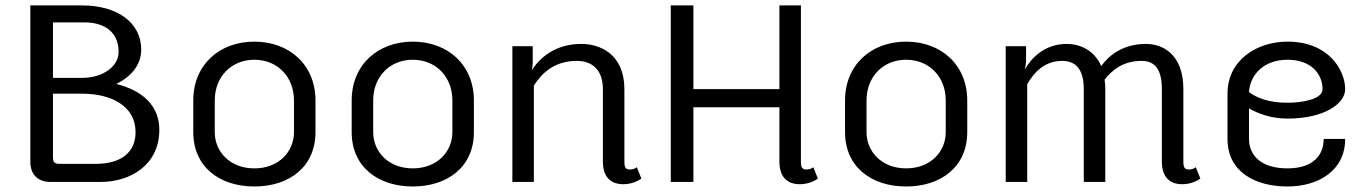

<svg xmlns="http://www.w3.org/2000/svg" viewBox="-20 -670 5048 707"><path d="M283.3 -383.3H175V-587.5H291.7C365 -587.5 416.7 -551.7 416.7 -479.2C416.7 -422.5 355 -383.3 283.3 -383.3ZM283.3 -325C389.2 -325 479.2 -280 479.2 -183.3C479.2 -105.8 421.7 -66.7 333.3 -66.7H200C180.8 -66.7 175 -72.5 175 -91.7V-325ZM408.3 -360.8C460.8 -386.7 500 -429.2 500 -487.5C500 -586.7 411.7 -650 283.3 -650H91.7V-75C91.7 -23.3 123.3 0 166.7 0H350C463.3 0 566.7 -65 566.7 -191.7C566.7 -280.8 505 -336.7 408.3 -360.8Z M916.7 -516.7C788.3 -516.7 691.7 -431.7 691.7 -300V-183.3C691.7 -55.8 788.3 16.7 916.7 16.7C1045 16.7 1141.7 -55.8 1141.7 -183.3V-300C1141.7 -431.7 1045 -516.7 916.7 -516.7ZM916.7 -450C1000.8 -450 1062.5 -388.3 1062.5 -300V-183.3C1062.5 -111.7 1006.7 -50 916.7 -50C826.7 -50 770.8 -111.7 770.8 -183.3V-300C770.8 -388.3 832.5 -450 916.7 -450Z M1500 -516.7C1371.7 -516.7 1275 -431.7 1275 -300V-183.3C1275 -55.8 1371.7 16.7 1500 16.7C1628.3 16.7 1725 -55.8 1725 -183.3V-300C1725 -431.7 1628.3 -516.7 1500 -516.7ZM1500 -450C1584.2 -450 1645.8 -388.3 1645.8 -300V-183.3C1645.8 -111.7 1590 -50 1500 -50C1410 -50 1354.2 -111.7 1354.2 -183.3V-300C1354.2 -388.3 1415.8 -450 1500 -450Z M2341.7 -12.5 2325 -54.2C2320 -50.8 2312.5 -45.8 2300 -45.8C2283.3 -45.8 2279.2 -54.2 2279.2 -75V-341.7C2279.2 -471.7 2188.3 -508.3 2120.8 -508.3C2021.7 -508.3 1965.8 -454.2 1938.3 -411.7C1940 -420 1941.7 -430 1941.7 -441.7V-500H1866.7V0H1945.8V-355C1974.2 -399.2 2020 -445.8 2104.2 -445.8C2158.3 -445.8 2200 -415 2200 -341.7V-75C2200 -23.3 2224.2 8.3 2275 8.3C2309.2 8.3 2332.5 -5.8 2341.7 -12.5Z M2991.7 -12.5 2975 -54.2C2970 -50.8 2962.5 -45.8 2950 -45.8C2933.3 -45.8 2929.2 -54.2 2929.2 -75V-650H2850V-341.7H2533.3V-650H2450V0H2533.3V-275H2850V-75C2850 -23.3 2874.2 8.3 2925 8.3C2959.2 8.3 2982.5 -5.8 2991.7 -12.5Z M3316.7 -516.7C3188.3 -516.7 3091.7 -431.7 3091.7 -300V-183.3C3091.7 -55.8 3188.3 16.7 3316.7 16.7C3445 16.7 3541.7 -55.8 3541.7 -183.3V-300C3541.7 -431.7 3445 -516.7 3316.7 -516.7ZM3316.7 -450C3400.8 -450 3462.5 -388.3 3462.5 -300V-183.3C3462.5 -111.7 3406.7 -50 3316.7 -50C3226.7 -50 3170.8 -111.7 3170.8 -183.3V-300C3170.8 -388.3 3232.5 -450 3316.7 -450Z M4400 -12.5 4383.3 -54.2C4378.3 -50.8 4370.8 -45.8 4358.3 -45.8C4341.7 -45.8 4337.5 -54.2 4337.5 -75V-341.7C4337.5 -471.7 4260 -508.3 4200 -508.3C4113.3 -508.3 4061.7 -464.2 4035 -426.7C4008.3 -488.3 3952.5 -508.3 3908.3 -508.3C3826.7 -508.3 3779.2 -457.5 3753.3 -414.2C3755.8 -424.2 3758.3 -436.7 3758.3 -450V-500H3683.3V0H3762.5V-360C3787.5 -403.3 3825.8 -445.8 3891.7 -445.8C3940.8 -445.8 3970.8 -415 3970.8 -341.7V0H4050V-341.7C4050 -354.2 4049.2 -365.8 4047.5 -376.7C4075 -412.5 4116.7 -445.8 4183.3 -445.8C4232.5 -445.8 4258.3 -415 4258.3 -341.7V-75C4258.3 -23.3 4282.5 8.3 4333.3 8.3C4367.5 8.3 4390.8 -5.8 4400 -12.5Z M4720.8 -516.7C4607.5 -516.7 4500 -448.3 4500 -325V-158.3C4500 -35 4605 16.7 4720.8 16.7C4836.7 16.7 4933.3 -43.3 4933.3 -158.3H4854.2C4854.2 -100.8 4817.5 -50 4720.8 -50C4624.2 -50 4579.2 -97.5 4579.2 -158.3V-270.8C4612.5 -251.7 4660.8 -233.3 4720.8 -233.3C4855 -233.3 4933.3 -287.5 4933.3 -341.7C4933.3 -410 4874.2 -516.7 4720.8 -516.7ZM4579.2 -330.8C4582.5 -391.7 4630.8 -450 4720.8 -450C4810 -450 4850 -395.8 4850 -341.7C4850 -305 4777.5 -291.7 4720.8 -291.7C4652.5 -291.7 4608.3 -309.2 4579.2 -330.8Z"/></svg>

Font: BoonHome
Style: Book
Weight: 400
Designer: Sungsit Sawaiwan
Foundry: Sungsit Sawaiwan
Version: Version 0.2